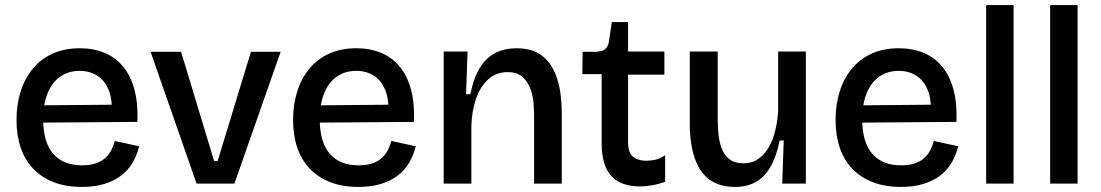

<svg xmlns="http://www.w3.org/2000/svg" viewBox="-20 -723 4335 756"><path d="M302 13Q240 13 192 -5.5Q144 -24 111 -58.5Q78 -93 61.5 -141.5Q45 -190 45 -251Q45 -312 61.5 -363.5Q78 -415 109.5 -453Q141 -491 187.5 -512Q234 -533 294 -533Q348 -533 391.5 -515Q435 -497 465 -460.5Q495 -424 509.5 -369.5Q524 -315 521 -243L114 -240V-308L455 -311L419 -270Q424 -328 408.5 -367Q393 -406 363 -425Q333 -444 294 -444Q250 -444 217.5 -421.5Q185 -399 167.5 -356Q150 -313 150 -253Q150 -163 189.5 -117.5Q229 -72 303 -72Q334 -72 356.5 -79.5Q379 -87 394 -100.5Q409 -114 418 -131.5Q427 -149 432 -168L528 -147Q519 -111 501.5 -81.5Q484 -52 456 -31Q428 -10 390 1.5Q352 13 302 13Z M754 0 573 -519H693L823 -89H837L968 -519H1085L903 0Z M1391 13Q1329 13 1281 -5.5Q1233 -24 1200 -58.5Q1167 -93 1150.5 -141.5Q1134 -190 1134 -251Q1134 -312 1150.5 -363.5Q1167 -415 1198.5 -453Q1230 -491 1276.5 -512Q1323 -533 1383 -533Q1437 -533 1480.5 -515Q1524 -497 1554 -460.5Q1584 -424 1598.5 -369.5Q1613 -315 1610 -243L1203 -240V-308L1544 -311L1508 -270Q1513 -328 1497.5 -367Q1482 -406 1452 -425Q1422 -444 1383 -444Q1339 -444 1306.5 -421.5Q1274 -399 1256.5 -356Q1239 -313 1239 -253Q1239 -163 1278.5 -117.5Q1318 -72 1392 -72Q1423 -72 1445.5 -79.5Q1468 -87 1483 -100.5Q1498 -114 1507 -131.5Q1516 -149 1521 -168L1617 -147Q1608 -111 1590.5 -81.5Q1573 -52 1545 -31Q1517 -10 1479 1.5Q1441 13 1391 13Z M1727 0V-315V-520H1821L1815 -352H1832Q1845 -417 1870 -457Q1895 -497 1931.5 -515Q1968 -533 2014 -533Q2061 -533 2092.5 -517Q2124 -501 2143.5 -474Q2163 -447 2173.5 -414Q2184 -381 2188 -346Q2192 -311 2192 -279V0H2083V-265Q2083 -285 2081 -314.5Q2079 -344 2069 -372Q2059 -400 2038 -419.5Q2017 -439 1979 -439Q1934 -439 1902.5 -410.5Q1871 -382 1854.5 -334.5Q1838 -287 1836 -229V0Z M2500 11Q2463 11 2434.5 1Q2406 -9 2387 -30Q2368 -51 2358.5 -83Q2349 -115 2349 -160V-431H2273L2274 -519H2321Q2349 -519 2362 -529Q2375 -539 2378 -562L2389 -636H2453V-520H2596V-429H2453V-163Q2453 -121 2473 -105.5Q2493 -90 2524 -90Q2543 -90 2562 -94.5Q2581 -99 2599 -112V-7Q2570 3 2545 7Q2520 11 2500 11Z M2874 13Q2835 13 2805.5 1.5Q2776 -10 2755.5 -31.5Q2735 -53 2722 -83.5Q2709 -114 2702.5 -152Q2696 -190 2696 -234V-520H2806V-259Q2806 -231 2808.5 -200Q2811 -169 2820.5 -141.5Q2830 -114 2851 -97Q2872 -80 2909 -80Q2939 -80 2962.5 -95Q2986 -110 3003.5 -137.5Q3021 -165 3031 -203Q3041 -241 3044 -286V-520H3153V-219V0H3060L3066 -170H3050Q3037 -106 3013.5 -65.5Q2990 -25 2955.5 -6Q2921 13 2874 13Z M3527 13Q3465 13 3417 -5.5Q3369 -24 3336 -58.5Q3303 -93 3286.5 -141.5Q3270 -190 3270 -251Q3270 -312 3286.5 -363.5Q3303 -415 3334.5 -453Q3366 -491 3412.5 -512Q3459 -533 3519 -533Q3573 -533 3616.5 -515Q3660 -497 3690 -460.5Q3720 -424 3734.5 -369.5Q3749 -315 3746 -243L3339 -240V-308L3680 -311L3644 -270Q3649 -328 3633.5 -367Q3618 -406 3588 -425Q3558 -444 3519 -444Q3475 -444 3442.5 -421.5Q3410 -399 3392.5 -356Q3375 -313 3375 -253Q3375 -163 3414.5 -117.5Q3454 -72 3528 -72Q3559 -72 3581.5 -79.5Q3604 -87 3619 -100.5Q3634 -114 3643 -131.5Q3652 -149 3657 -168L3753 -147Q3744 -111 3726.5 -81.5Q3709 -52 3681 -31Q3653 -10 3615 1.5Q3577 13 3527 13Z M3863 0V-703H3971V0Z M4115 0V-703H4223V0Z"/></svg>

Font: Bricolage Grotesque 48pt Condensed ExtraBold Medium
Style: Regular
Weight: 500
Version: Version 1.000;gftools[0.9.30]